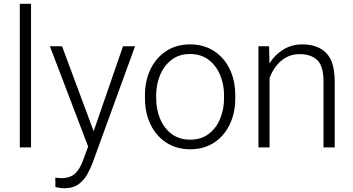

<svg xmlns="http://www.w3.org/2000/svg" viewBox="-20 -770 1843 1003"><path d="M142.1 -750V0H83.5V-750Z M304.2 -528.3 469.2 -84.5 622.6 -528.3H685.5L462.4 84.5Q453.1 108.4 437 138.7Q420.9 168.9 391.8 191.2Q362.8 213.4 314.5 213.4Q305.2 213.4 290.5 211.2Q275.9 209 269.5 206.5L269 157.7Q274.4 158.7 284.7 159.7Q294.9 160.6 298.8 160.6Q346.7 160.6 372.3 136.7Q397.9 112.8 414.6 65.4L440.4 -4.4L240.7 -528.3Z M737.3 -256.3V-272Q737.3 -349.1 766.6 -409.2Q795.9 -469.2 848.9 -503.7Q901.9 -538.1 972.7 -538.1Q1044.4 -538.1 1097.7 -503.7Q1150.9 -469.2 1179.9 -409.2Q1209 -349.1 1209 -272V-256.3Q1209 -179.7 1179.9 -119.4Q1150.9 -59.1 1097.9 -24.7Q1044.9 9.8 973.6 9.8Q902.3 9.8 849.1 -24.7Q795.9 -59.1 766.6 -119.4Q737.3 -179.7 737.3 -256.3ZM795.9 -272V-256.3Q795.9 -198.7 816.4 -149.4Q836.9 -100.1 876.5 -70.3Q916 -40.5 973.6 -40.5Q1030.8 -40.5 1070.1 -70.3Q1109.4 -100.1 1129.9 -149.4Q1150.4 -198.7 1150.4 -256.3V-272Q1150.4 -329.1 1129.9 -378.2Q1109.4 -427.2 1069.8 -457.5Q1030.3 -487.8 972.7 -487.8Q915.5 -487.8 876.2 -457.5Q836.9 -427.2 816.4 -378.2Q795.9 -329.1 795.9 -272Z M1545.9 -487.3Q1504.4 -487.3 1473.1 -469.2Q1441.9 -451.2 1420.7 -422.6Q1399.4 -394 1388.2 -361.8V0H1330.1V-528.3H1385.7L1387.7 -438.5Q1415 -483.4 1459.2 -510.7Q1503.4 -538.1 1560.1 -538.1Q1639.2 -538.1 1683.8 -493.4Q1728.5 -448.7 1728.5 -344.2V0H1669.9V-344.7Q1669.9 -426.3 1636.5 -456.8Q1603 -487.3 1545.9 -487.3Z"/></svg>

Font: Vazirmatn UI ExtraLight
Style: Regular
Weight: 200
Designer: Saber Rastikerdar
Foundry: Saber Rastikerdar
Version: Version 33.003